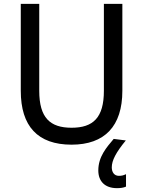

<svg xmlns="http://www.w3.org/2000/svg" viewBox="-20 -740 744 998"><path d="M88 -720V-268C88 -84 176 12 352 12C524 12 616 -84 616 -268V-720H520V-268C520 -128 464 -76 352 -76C240 -76 184 -128 184 -268V-720ZM491 146C491 202 525 238 588 238C606 238 622 236 635 230V166H633C622 172 610 174 598 174C573 174 561 154 561 130C561 94 583 52 634 -10L571 -18C534 26 491 74 491 146Z"/></svg>

Font: Kufam Arabic Latin Roman Normal
Style: Regular
Weight: 400
Designer: Wael Morcos & Artur Schmal
Version: Version 1.200;PS 001.200;hotconv 1.0.88;makeotf.lib2.5.64775